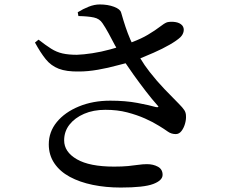

<svg xmlns="http://www.w3.org/2000/svg" viewBox="-20 -799 1040 862"><path d="M475 -347Q543 -347 596.5 -337Q650 -327 681 -318Q689 -317 691 -319Q692 -321 686 -327Q662 -354 635 -389Q608 -424 580 -463Q562 -489 544 -515Q528 -511 509 -506Q466 -494 420 -486Q374 -478 335 -478Q278 -477 243.5 -490.5Q209 -504 185.5 -533Q162 -562 137 -608L153 -621Q185 -596 209.5 -580.5Q234 -565 261 -559Q288 -553 325 -553Q355 -554 394.5 -560Q434 -566 474 -577Q489 -581 502 -585Q500 -590 497 -594Q482 -623 467.5 -649.5Q453 -676 440 -695Q427 -715 401.5 -720.5Q376 -726 332 -727L329 -744Q353 -759 378.5 -769Q404 -779 428 -779Q464 -779 492 -768.5Q520 -758 524 -742Q534 -707 543.5 -678.5Q553 -650 565 -622Q568 -616 571 -609Q616 -626 644 -643Q679 -664 698 -679Q717 -694 730 -699Q747 -703 767 -700Q787 -697 798 -685Q807 -674 804.5 -659Q802 -644 790 -632Q774 -617 742 -598.5Q710 -580 669 -562Q640 -549 610 -537Q629 -505 652 -476Q684 -435 718 -399.5Q752 -364 783 -333Q800 -316 807.5 -304.5Q815 -293 815 -278Q816 -262 810.5 -243Q805 -224 794.5 -210.5Q784 -197 769 -197Q749 -197 733 -208.5Q717 -220 694 -234Q667 -251 631 -267Q595 -283 551 -294.5Q507 -306 453 -306Q399 -306 357.5 -288Q316 -270 292 -239.5Q268 -209 268 -169Q268 -117 325 -84Q382 -51 492 -51Q529 -51 555 -53.5Q581 -56 601 -59Q621 -62 640 -62Q668 -62 689 -50.5Q710 -39 710 -14Q710 11 668 27Q626 43 522 43Q455 43 396.5 31Q338 19 293.5 -5Q249 -29 224 -66Q199 -103 199 -151Q199 -207 235 -251Q271 -295 334 -321Q397 -347 475 -347Z"/></svg>

Font: Early Summer Mincho SemiBold
Style: Regular
Weight: 600
Designer: GuiWonder
Version: Version 1.002